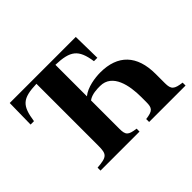

<svg xmlns="http://www.w3.org/2000/svg" viewBox="-138 -917 1159 1159"><g transform="rotate(-45 441.5 -338.0)"><path d="M557 0H868V-25C805 -33 790 -45 790 -98V-177C790 -337 709 -420 560 -420C516 -420 443 -410 401 -375V-644C524 -640 564 -611 581 -495H610L607 -676H43L40 -495H69C86 -611 115 -640 239 -644V-117C239 -43 228 -32 142 -25V0H475V-25C412 -33 401 -45 401 -98V-340C431 -363 478 -363 501 -363C607 -363 630 -237 630 -141V-98C630 -47 620 -33 557 -25Z"/></g></svg>

Font: XITS Math
Style: Bold
Weight: 700
Designer: MicroPress Inc., with final additions and corrections provided by Coen Hoffman, Elsevier (retired)
Version: Version 1.105